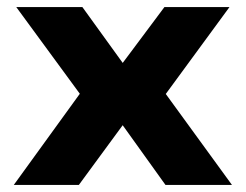

<svg xmlns="http://www.w3.org/2000/svg" viewBox="-20 -523 695 543"><path d="M19 0 237 -301 243 -207 26 -503H213L330 -341H324L445 -503H629L412 -207L417 -301L636 0H448L324 -173H330L203 0Z"/></svg>

Font: Nunito Sans 7pt SemiExpanded ExtraBold
Style: Regular
Weight: 800
Width: 6
Designer: Vernon Adams
Foundry: Vernon Adams
Version: Version 3.101;gftools[0.9.27]